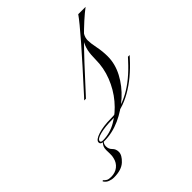

<svg xmlns="http://www.w3.org/2000/svg" viewBox="-350 -545 795 795"><g transform="rotate(-45 47.5 -147.5)"><path d="M10 -169H0L12 -182Q104 -283 160.5 -348Q217 -413 235 -439H278Q238 -409 179 -349.5Q120 -290 23 -183ZM257 -159Q202 -98 143 -64.5Q84 -31 27 -31Q-16 -31 -45 -23.5Q-74 -16 -74 -4Q-74 3 -62 3Q-21 3 17 -19Q55 -41 86 -78Q117 -115 135 -161Q153 -207 153 -255Q153 -284 157.5 -306Q162 -328 176.5 -352Q191 -376 222 -408L277 -439Q241 -412 221.5 -394.5Q202 -377 194 -363.5Q186 -350 186 -334Q186 -318 192 -288.5Q198 -259 198 -229Q198 -185 175.5 -142.5Q153 -100 115.5 -66Q78 -32 32.5 -11.5Q-13 9 -60 9Q-81 9 -81 -4Q-81 -18 -50 -28Q-19 -38 26 -38Q137 -38 244 -156L256 -169H266ZM-67 7H-62Q-71 16 -71 29Q-71 45 -60 55.5Q-49 66 -49 83Q-49 102 -71.5 123Q-94 144 -138 144Q-151 144 -163.5 139Q-176 134 -183 122L-179 119Q-173 126 -166 130Q-159 134 -145 134Q-121 134 -104.5 121Q-88 108 -83 86Q-80 76 -80.5 62Q-81 48 -81 41Q-81 29 -77.5 21.5Q-74 14 -67 7Z"/></g></svg>

Font: Ballet
Style: Regular
Weight: 400
Designer: Maximiliano R. Sproviero
Foundry: Omnibus-Type
Version: Version 1.100